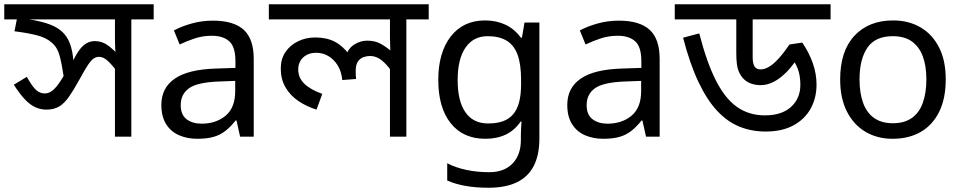

<svg xmlns="http://www.w3.org/2000/svg" viewBox="-30 -642 4517 902"><path d="M692 -622V-551H587V0H510V-353L533 -290Q502 -331 479.5 -353Q457 -375 436 -375Q422 -375 410 -367Q398 -359 383 -336.5Q368 -314 343 -268Q316 -219 294 -187.5Q272 -156 247.5 -141.5Q223 -127 188 -127Q161 -127 136.5 -138Q112 -149 87.5 -174.5Q63 -200 35 -244L96 -281Q123 -233 141 -218Q159 -203 180 -203Q197 -203 212.5 -213.5Q228 -224 246.5 -250Q265 -276 289 -321L312 -354Q338 -408 362 -428.5Q386 -449 415 -449Q448 -449 474.5 -430.5Q501 -412 536 -374L516 -373Q512 -396 511 -416.5Q510 -437 510 -458V-551H-10V-622ZM271 -271Q261 -339 250.5 -379Q240 -419 214 -441Q189 -464 146 -475.5Q103 -487 38 -495L53 -571L107 -551Q164 -542 202 -528Q240 -514 263.5 -491.5Q287 -469 299 -436Q311 -403 315 -356Z M970 -545Q1068 -545 1115 -502Q1162 -459 1162 -365V0H1098L1081 -76H1077Q1054 -47 1029.5 -27.5Q1005 -8 973.5 1Q942 10 897 10Q849 10 810.5 -7Q772 -24 750 -59.5Q728 -95 728 -149Q728 -229 791 -272.5Q854 -316 985 -320L1076 -323V-355Q1076 -422 1047 -448Q1018 -474 965 -474Q923 -474 885 -461.5Q847 -449 814 -433L787 -499Q822 -518 870 -531.5Q918 -545 970 -545ZM996 -259Q896 -255 857.5 -227Q819 -199 819 -148Q819 -103 846.5 -82Q874 -61 917 -61Q985 -61 1030 -98.5Q1075 -136 1075 -214V-262Z M1984 -622V-551H1879V0H1802V-335L1808 -309Q1786 -341 1761.5 -360Q1737 -379 1708 -379Q1693 -379 1677.5 -373.5Q1662 -368 1651.5 -353Q1641 -338 1641 -307Q1641 -296 1641.5 -287.5Q1642 -279 1643 -271L1578 -266Q1574 -307 1556 -335.5Q1538 -364 1512 -379Q1486 -394 1456 -394Q1429 -394 1410 -383.5Q1391 -373 1381 -355.5Q1371 -338 1371 -316Q1371 -276 1400.5 -248Q1430 -220 1484 -201L1457 -127Q1409 -142 1371 -168Q1333 -194 1311 -232Q1289 -270 1289 -320Q1289 -365 1311 -397.5Q1333 -430 1370 -448Q1407 -466 1451 -466Q1504 -466 1542 -446.5Q1580 -427 1612 -384L1597 -383Q1607 -416 1635.5 -433.5Q1664 -451 1695 -451Q1731 -451 1757 -437Q1783 -423 1814 -397L1805 -382Q1804 -403 1803 -424Q1802 -445 1802 -467V-551H1233V-622Z M2249 -546Q2302 -546 2344.5 -526Q2387 -506 2417 -465H2422L2434 -536H2504V9Q2504 85 2478 136.5Q2452 188 2399 214Q2346 240 2264 240Q2206 240 2157.5 231.5Q2109 223 2071 206V125Q2109 145 2160 156Q2211 167 2269 167Q2338 167 2377.5 126.5Q2417 86 2417 16V-5Q2417 -17 2418 -39.5Q2419 -62 2420 -71H2416Q2388 -30 2346.5 -10Q2305 10 2250 10Q2146 10 2087.5 -63Q2029 -136 2029 -267Q2029 -395 2087.5 -470.5Q2146 -546 2249 -546ZM2261 -472Q2194 -472 2157 -418.5Q2120 -365 2120 -266Q2120 -167 2156.5 -114.5Q2193 -62 2263 -62Q2304 -62 2333 -72.5Q2362 -83 2381 -105.5Q2400 -128 2409 -163Q2418 -198 2418 -246V-267Q2418 -340 2401.5 -385Q2385 -430 2350 -451Q2315 -472 2261 -472Z M2877 -545Q2975 -545 3022 -502Q3069 -459 3069 -365V0H3005L2988 -76H2984Q2961 -47 2936.5 -27.5Q2912 -8 2880.5 1Q2849 10 2804 10Q2756 10 2717.5 -7Q2679 -24 2657 -59.5Q2635 -95 2635 -149Q2635 -229 2698 -272.5Q2761 -316 2892 -320L2983 -323V-355Q2983 -422 2954 -448Q2925 -474 2872 -474Q2830 -474 2792 -461.5Q2754 -449 2721 -433L2694 -499Q2729 -518 2777 -531.5Q2825 -545 2877 -545ZM2903 -259Q2803 -255 2764.5 -227Q2726 -199 2726 -148Q2726 -103 2753.5 -82Q2781 -61 2824 -61Q2892 -61 2937 -98.5Q2982 -136 2982 -214V-262Z M3872 -622V-551H3506V-372Q3506 -343 3515 -329.5Q3524 -316 3543 -316Q3562 -316 3582.5 -328Q3603 -340 3627 -366Q3651 -392 3679 -433L3739 -442Q3771 -395 3788.5 -345Q3806 -295 3806 -245Q3806 -182 3778.5 -132Q3751 -82 3697.5 -53Q3644 -24 3567 -24Q3501 -24 3444 -47Q3387 -70 3339 -121.5Q3291 -173 3251 -257.5Q3211 -342 3179 -465L3255 -485Q3291 -346 3334.5 -261.5Q3378 -177 3434 -138.5Q3490 -100 3563 -100Q3643 -100 3686.5 -140Q3730 -180 3730 -243Q3730 -288 3717.5 -320Q3705 -352 3685 -373L3731 -392Q3701 -341 3669.5 -308Q3638 -275 3606.5 -258.5Q3575 -242 3544 -242Q3521 -242 3501 -248.5Q3481 -255 3467 -268Q3451 -282 3440 -307.5Q3429 -333 3429 -393V-551H3140V-622Z M4413 -269Q4413 -180 4382.5 -117.5Q4352 -55 4296 -22.5Q4240 10 4163 10Q4092 10 4036.5 -22.5Q3981 -55 3949 -117.5Q3917 -180 3917 -269Q3917 -402 3984 -474Q4051 -546 4166 -546Q4239 -546 4294.5 -513.5Q4350 -481 4381.5 -419.5Q4413 -358 4413 -269ZM4008 -269Q4008 -206 4024.5 -159.5Q4041 -113 4076 -88Q4111 -63 4165 -63Q4219 -63 4254 -88Q4289 -113 4305.5 -159.5Q4322 -206 4322 -269Q4322 -333 4305 -378Q4288 -423 4253.5 -447.5Q4219 -472 4164 -472Q4082 -472 4045 -418Q4008 -364 4008 -269Z"/></svg>

Font: bangla15
Style: Regular
Weight: 400
Designer: Jelle Bosma - Monotype Design Team
Foundry: Monotype Imaging Inc.
Version: Version 2.006